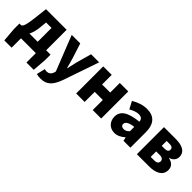

<svg xmlns="http://www.w3.org/2000/svg" viewBox="150 -1608 2852 2852"><g transform="rotate(45 1576.0 -182.0)"><path d="M267 -306 280 -430H394V-139H221C243 -181 259 -236 267 -306ZM182 0H494V197H647L664 -22V-139H572V-569H139L113 -347C94 -188 75 -154 48 -139H11V-22L29 197H182Z M808 219C943 219 1005 147 1060 1L1256 -569H1086L1020 -333C1007 -279 994 -226 983 -172H978C963 -228 951 -281 934 -333L858 -569H679L897 -17L889 12C876 52 848 80 794 80C781 80 766 75 756 73L724 208C748 215 771 219 808 219Z M1341 0H1519V-212H1689V0H1867V-569H1689V-367H1519V-569H1341Z M2155 14C2218 14 2271 -15 2318 -57H2323L2335 0H2480V-323C2480 -501 2397 -583 2250 -583C2161 -583 2080 -553 2005 -508L2067 -391C2124 -423 2171 -441 2216 -441C2274 -441 2298 -414 2302 -368C2080 -344 1986 -279 1986 -159C1986 -64 2050 14 2155 14ZM2216 -124C2179 -124 2155 -140 2155 -173C2155 -213 2191 -246 2302 -260V-169C2276 -141 2252 -124 2216 -124Z M2617 0H2876C3005 0 3115 -46 3115 -164C3115 -240 3069 -279 2997 -296V-301C3066 -320 3093 -371 3093 -418C3093 -533 2989 -569 2861 -569H2617ZM2790 -349V-452H2852C2903 -452 2923 -432 2923 -399C2923 -368 2902 -349 2852 -349ZM2790 -117V-232H2866C2920 -232 2942 -207 2942 -176C2942 -142 2922 -117 2867 -117Z"/></g></svg>

Font: Source Han Sans HK Heavy
Style: Regular
Weight: 900
Designer: Ryoko NISHIZUKA 西塚涼子 (kana, bopomofo & ideographs); Paul D. Hunt (Latin, Greek & Cyrillic); Sandoll Communications 산돌커뮤니
Foundry: Adobe
Version: Version 2.000;hotconv 1.0.107;makeotfexe 2.5.65593